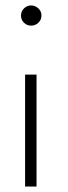

<svg xmlns="http://www.w3.org/2000/svg" viewBox="-20 -684 248 704"><path d="M72 0V-410.5H114V0ZM94 -590Q78.5 -590 67.8 -600.8Q57 -611.5 57 -627Q57 -642.5 68 -653.2Q79 -664 94 -664Q104 -664 112.8 -659Q121.5 -654 126.8 -645.8Q132 -637.5 132 -627Q132 -611.5 120.8 -600.8Q109.5 -590 94 -590Z"/></svg>

Font: League Spartan Thin ExtraLight
Style: Regular
Weight: 250
Version: Version 2.002